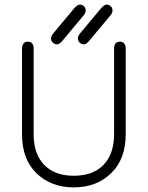

<svg xmlns="http://www.w3.org/2000/svg" viewBox="-20 -810 645 839"><path d="M345.7 -743.2 252 -630.9Q239.3 -616.2 229.5 -616.2Q219.7 -616.2 211.4 -623.5Q203.1 -630.9 203.1 -641.6Q203.1 -652.3 211.9 -663.1L305.7 -775.4Q319.3 -790 329.1 -790Q338.9 -790 346.7 -782.7Q354.5 -775.4 354.5 -764.6Q354.5 -753.9 345.7 -743.2ZM462.9 -743.2 369.1 -630.9Q356.4 -616.2 346.7 -616.2Q336.9 -616.2 328.6 -623.5Q320.3 -630.9 320.3 -641.6Q320.3 -652.3 329.1 -663.1L422.9 -775.4Q436.5 -790 446.3 -790Q456.1 -790 463.9 -782.7Q471.7 -775.4 471.7 -764.6Q471.7 -753.9 462.9 -743.2ZM478.5 -596.7Q478.5 -627.9 503.9 -627.9Q529.3 -627.9 529.3 -595.7V-222.7Q529.3 -115.2 465.8 -53.2Q402.3 8.8 302.7 8.8Q203.1 8.8 139.6 -52.7Q76.2 -114.3 76.2 -222.7V-595.7Q76.2 -627.9 101.6 -627.9Q127 -627.9 127 -596.7V-223.6Q127 -137.7 172.9 -89.8Q218.8 -42 302.7 -42Q386.7 -42 432.6 -89.8Q478.5 -137.7 478.5 -223.6Z"/></svg>

Font: Jura
Style: Book
Weight: 400
Version: Version 2.5